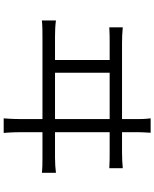

<svg xmlns="http://www.w3.org/2000/svg" viewBox="82 -887 836 1040"><g transform="rotate(90 500.0 -367.0)"><path d="M128 -614V-541C158 -543 187 -543 214 -543H305V-247H178C150 -247 121 -248 91 -252V-176C122 -179 151 -179 178 -179H625V-62C625 -52 625 -17 621 31H700C696 -17 696 -54 696 -64V-179H835C854 -179 890 -179 916 -176V-252C891 -249 865 -247 835 -247H696V-543H810C829 -543 865 -543 891 -541V-614C866 -612 840 -610 810 -610H696V-696C696 -707 697 -734 699 -765H621C625 -733 625 -710 625 -696V-610H214C187 -610 157 -611 128 -614ZM625 -247H374V-543H625Z"/></g></svg>

Font: Noto Sans HK DemiLight
Style: Regular
Weight: 350
Designer: Ryoko NISHIZUKA 西塚涼子 (kana, bopomofo & ideographs); Paul D. Hunt (Latin, Greek & Cyrillic); Sandoll Communications 산돌커뮤니
Foundry: Adobe
Version: Version 2.004;hotconv 1.0.118;makeotfexe 2.5.65603